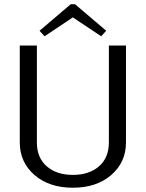

<svg xmlns="http://www.w3.org/2000/svg" viewBox="-20 -863 682 898"><path d="M165 -719.2 310.8 -843.3H330.8L476.7 -719.2L453.3 -693.3L320.8 -781.7L188.3 -693.3ZM72.5 -196.7V-650H152.5V-196.7Q152.5 -125 198.8 -85Q245 -45 320.8 -45Q396.7 -45 442.9 -85Q489.2 -125 489.2 -196.7V-650H569.2V-196.7Q569.2 -104.2 500.4 -44.6Q431.7 15 320.8 15Q210 15 141.2 -44.6Q72.5 -104.2 72.5 -196.7Z"/></svg>

Font: Boon
Style: Regular
Weight: 400
Designer: Sungsit Sawaiwan
Foundry: FontUni
Version: Version 3.0